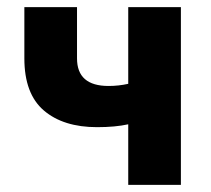

<svg xmlns="http://www.w3.org/2000/svg" viewBox="-20 -516 590 536"><path d="M338 0V-169Q302 -161 251 -161Q157 -161 102.5 -207.5Q48 -254 48 -353V-496H195V-353Q195 -276 283 -276Q311 -276 338 -282V-496H485V0Z"/></svg>

Font: Toshiba Sans
Style: Bold
Weight: 700
Designer: Paul D. Hunt
Foundry: Toshiba Corporation
Version: Version 2.020;PS 2.0;hotconv 1.0.86;makeotf.lib2.5.63406